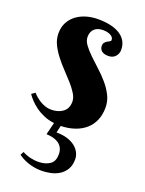

<svg xmlns="http://www.w3.org/2000/svg" viewBox="-140 -575 659 873"><g transform="rotate(20 189.5 -139.0)"><path d="M217.8 -467.8Q206.5 -467.8 196.5 -464.8Q186.5 -461.9 178.7 -455.3Q170.9 -448.7 166.5 -438.7Q162.1 -428.7 162.1 -415Q162.1 -396 176 -377.2Q189.9 -358.4 210.7 -338.1Q231.4 -317.9 255.6 -296.1Q279.8 -274.4 300.5 -250.2Q321.3 -226.1 335.2 -198.7Q349.1 -171.4 349.1 -140.1Q349.1 -106 337.6 -78.9Q326.2 -51.8 304.9 -33Q283.7 -14.2 253.4 -3.7Q223.1 6.8 186 7.8L178.2 42Q209 42 231.7 49.3Q254.4 56.6 269.5 68.8Q284.7 81.1 292.2 96.4Q299.8 111.8 299.8 127.9Q299.8 157.7 287.8 177.2Q275.9 196.8 257.1 208.3Q238.3 219.7 215.8 224.4Q193.4 229 172.9 229Q152.8 229 135.3 225.6Q117.7 222.2 103.3 216.8Q88.9 211.4 77.6 205.1Q66.4 198.7 59.1 192.9L67.9 176.8Q87.9 187.5 109.1 192.1Q130.4 196.8 150.9 195.8Q182.6 194.3 202.4 179.7Q222.2 165 222.2 132.8Q222.2 113.3 214.8 100.3Q207.5 87.4 195.6 79.8Q183.6 72.3 168.5 68.8Q153.3 65.4 138.2 64.9L152.8 5.9Q125 2.4 101.8 -7.6Q78.6 -17.6 60.8 -30.8Q43 -43.9 30 -57.9Q17.1 -71.8 9.8 -83L26.9 -95.2Q33.2 -87.9 43 -79.3Q52.7 -70.8 64.7 -63.5Q76.7 -56.2 90.3 -51.5Q104 -46.9 118.2 -46.9Q153.3 -46.9 175.8 -63.7Q198.2 -80.6 198.2 -113.8Q198.2 -132.3 186 -152.1Q173.8 -171.9 155.3 -192.9Q136.7 -213.9 115.2 -236.3Q93.8 -258.8 75.2 -282.7Q56.6 -306.6 44.4 -332Q32.2 -357.4 32.2 -384.8Q32.2 -415.5 44.7 -438.5Q57.1 -461.4 77.9 -476.6Q98.6 -491.7 125.2 -499.3Q151.9 -506.8 180.2 -506.8Q212.9 -506.8 239.7 -501Q266.6 -495.1 285.9 -483.2Q305.2 -471.2 315.7 -453.1Q326.2 -435.1 326.2 -411.1Q326.2 -392.6 314 -378.9Q301.8 -365.2 279.8 -365.2Q258.8 -365.2 247.8 -374.3Q236.8 -383.3 236.8 -398.9Q236.8 -409.2 241.9 -415Q247.1 -420.9 253.4 -424.6Q259.8 -428.2 264.9 -430.9Q270 -433.6 270 -438Q270 -451.7 255.4 -459.7Q240.7 -467.8 217.8 -467.8Z"/></g></svg>

Font: Berkshire Swash
Style: Regular
Weight: 400
Designer: Astigmatic (AOETI)
Foundry: Astigmatic (AOETI)
Version: Version 1.001